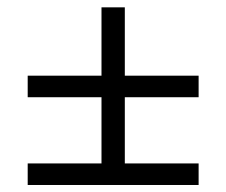

<svg xmlns="http://www.w3.org/2000/svg" viewBox="-20 -618 626 531"><path d="M56.6 -349.1V-408.7H260.7V-597.7H325.2V-408.7H529.3V-349.1H325.2V-166H529.3V-106.4H56.6V-166H260.7V-349.1Z"/></svg>

Font: CaskaydiaCove NFP Light
Style: Regular
Weight: 300
Designer: Aaron Bell
Foundry: Saja Typeworks
Version: Version 2111.001; VTT 6.35;Nerd Fonts 3.1.1